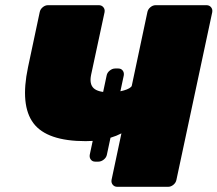

<svg xmlns="http://www.w3.org/2000/svg" viewBox="-20 -720 838 740"><path d="M432 0Q421 0 414.5 -8Q408 -16 410 -27L448 -206Q429 -196 407 -189.5Q385 -183 361 -179.5Q337 -176 310 -176Q161 -176 109 -245Q57 -314 88 -461L133 -673Q135 -684 144.5 -692Q154 -700 165 -700H361Q372 -700 378.5 -692Q385 -684 383 -673L331 -431Q324 -396 341 -380Q358 -364 404 -364Q417 -364 431 -366Q445 -368 457.5 -371.5Q470 -375 478.5 -380Q487 -385 488 -390L548 -673Q550 -684 559.5 -692Q569 -700 580 -700H776Q787 -700 793.5 -692Q800 -684 798 -673L660 -27Q658 -16 648.5 -8Q639 0 628 0ZM347 -97Q336 -97 330 -105Q324 -113 326 -124L391 -429Q393 -440 403 -448Q413 -456 424 -456H436Q447 -456 453 -448Q459 -440 457 -429L392 -124Q390 -113 380 -105Q370 -97 359 -97Z"/></svg>

Font: Rubik Black
Style: Italic
Weight: 900
Italic angle: -12°
Designer: Hubert and Fischer
Foundry: Hubert and Fischer
Version: Version 2.300;gftools[0.9.30]